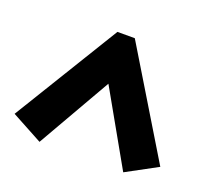

<svg xmlns="http://www.w3.org/2000/svg" viewBox="-104 -690 628 582"><g transform="rotate(20 210.0 -399.0)"><path d="M75 -202 -25 -256 183 -596H239L445 -256L345 -202L211 -439Z"/></g></svg>

Font: Piazzolla SC ExtraBold
Style: Regular
Weight: 800
Designer: Juan Pablo del Peral
Foundry: Huerta Tipografica
Version: Version 1.330